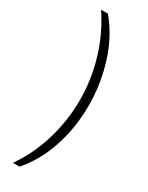

<svg xmlns="http://www.w3.org/2000/svg" viewBox="-227 -752 730 948"><g transform="rotate(30 138.0 -278.0)"><path d="M225.1 -273.9Q225.1 -147 188 -35.2Q151.4 76.2 80.1 158.2H42Q105.5 68.8 139.6 -44.4Q173.8 -157.7 173.8 -274.9Q173.8 -391.1 140.1 -503.9Q106.9 -615.7 41 -713.9H80.1Q150.4 -630.4 187.5 -515.1Q225.1 -398.4 225.1 -273.9Z"/></g></svg>

Font: Germano
Style: Regular
Weight: 300
Width: 3
Foundry: Ascender Corporation
Version: Version 1.10; ttfautohint (v1.5)